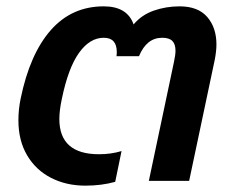

<svg xmlns="http://www.w3.org/2000/svg" viewBox="-20 -570 726 605"><path d="M38 -191Q38 -225 45 -259Q74 -400 140 -475Q206 -550 307 -550Q381 -550 401 -493Q426 -523 464.5 -536.5Q503 -550 546 -550Q604 -550 633 -516.5Q662 -483 662 -430Q662 -410 657 -383L576 0H449L528 -374Q533 -397 533 -410Q533 -431 523 -441Q513 -451 491 -451Q442 -451 418 -393H347Q348 -398 348 -406Q348 -451 307 -451Q263 -451 229 -403.5Q195 -356 175 -259Q167 -222 167 -195Q167 -84 292 -84Q330 -84 363 -94L343 3Q300 15 249 15Q189 15 141 -9.5Q93 -34 65.5 -80.5Q38 -127 38 -191Z"/></svg>

Font: Prompt Medium
Style: Italic
Weight: 500
Italic angle: -12°
Designer: Katatrad Team
Foundry: CadsonDemak
Version: Version 1.001